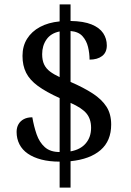

<svg xmlns="http://www.w3.org/2000/svg" viewBox="-20 -780 599 879"><path d="M253 -40Q206 -40 169.5 -49.5Q133 -59 107.5 -76.5Q82 -94 69 -119.5Q56 -145 56 -176Q56 -196 64.5 -211Q73 -226 89 -234.5Q105 -243 128 -243Q135 -202 147.5 -165.5Q160 -129 185 -106.5Q210 -84 253 -84V-331Q191 -359 153.5 -386.5Q116 -414 99.5 -447Q83 -480 83 -524Q83 -569 104 -602.5Q125 -636 163 -656.5Q201 -677 253 -682V-760H303V-684Q363 -683 399.5 -668Q436 -653 452.5 -628Q469 -603 469 -572Q469 -540 447.5 -523.5Q426 -507 390 -507Q390 -536 383 -565Q376 -594 357.5 -614.5Q339 -635 303 -638V-405Q363 -379 404.5 -352Q446 -325 467.5 -291.5Q489 -258 489 -210Q489 -135 440.5 -93Q392 -51 303 -42V79H253ZM303 -87Q348 -95 372.5 -123.5Q397 -152 397 -195Q397 -235 376 -260.5Q355 -286 303 -309ZM253 -636Q213 -628 193 -599.5Q173 -571 173 -532Q173 -504 182 -485Q191 -466 209 -452.5Q227 -439 253 -427Z"/></svg>

Font: Noto Serif Lao
Style: Regular
Weight: 400
Designer: Monotype Design Team
Foundry: Monotype Imaging Inc.
Version: Version 2.003